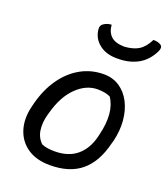

<svg xmlns="http://www.w3.org/2000/svg" viewBox="-147 -909 894 1023"><g transform="rotate(20 300.0 -397.0)"><path d="M361 -543Q412 -543 450.5 -517.5Q489 -492 512 -447.5Q535 -403 540 -346Q545 -289 530 -227L525 -210Q498 -99 432 -44Q366 11 255 11Q177 11 126.5 -24Q76 -59 58 -119Q40 -179 59 -253L63 -269Q85 -354 128.5 -415.5Q172 -477 231.5 -510Q291 -543 361 -543ZM357 -456Q293 -456 238 -402.5Q183 -349 156 -250L152 -236Q139 -188 145 -147Q151 -106 180 -79Q197 -72 215.5 -69.5Q234 -67 253 -67Q331 -67 379 -107Q427 -147 445 -220L448 -233Q481 -367 430 -442Q402 -456 357 -456ZM411 -718Q461 -721 492 -740Q523 -759 546 -805Q575 -805 591 -793Q604 -781 592 -757Q564 -700 515.5 -673Q467 -646 401 -646H394Q334 -646 295 -677Q256 -708 251 -758Q249 -780 264 -790Q284 -804 309 -805Q312 -764 336 -741.5Q360 -719 411 -718Z"/></g></svg>

Font: Recursive Mn Csl St
Style: Italic
Weight: 400
Italic angle: -15°
Monospace: yes
Version: Version 1.079;hotconv 1.0.112;makeotfexe 2.5.65598; ttfautoh